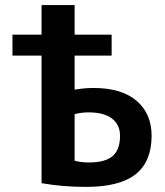

<svg xmlns="http://www.w3.org/2000/svg" viewBox="-20 -730 653 760"><path d="M275.4 -278.3V-93.8Q300.8 -86.9 332 -86.9Q396.5 -86.9 425.8 -112.3Q455.1 -137.7 455.1 -192.4Q455.1 -236.3 423.3 -260.7Q391.6 -285.2 330.1 -285.2Q303.7 -285.2 275.4 -278.3ZM275.4 -375Q314.5 -381.8 349.6 -381.8Q460.9 -381.8 520.5 -331.1Q580.1 -280.3 580.1 -192.4Q580.1 -90.8 517.1 -40.5Q454.1 9.8 320.3 9.8Q228.5 9.8 144.5 -4.9V-509.8H29.3V-592.8H144.5V-710H275.4V-592.8H421.9V-509.8H275.4Z"/></svg>

Font: Mgen+ 1c bold
Style: Bold
Weight: 700
Designer: [Source Han Sans]
Ryoko NISHIZUKA  (kana & ideographs); Paul D. Hunt (Latin, Greek & Cyrillic); Wenlong ZHANG  (bopomofo
Version: Version 1.059.20150602